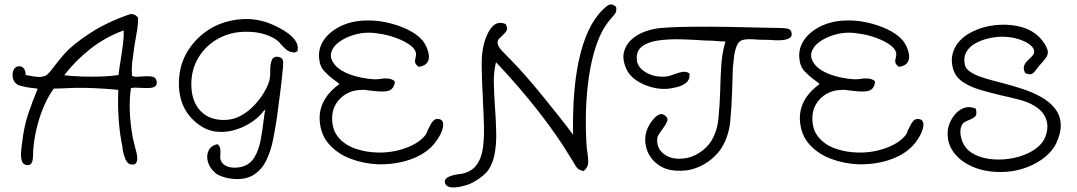

<svg xmlns="http://www.w3.org/2000/svg" viewBox="-20 -708 4781 852"><path d="M95 24Q80 20 76 3Q72 -14 73.5 -34.5Q75 -55 77 -68Q78 -72 78 -73Q86 -146 105.5 -203.5Q125 -261 147 -314Q140 -316 133 -316.5Q126 -317 118 -318Q93 -321 68.5 -328Q44 -335 37 -362Q33 -384 41 -399Q49 -414 65 -414Q79 -414 86.5 -403Q94 -392 94 -375Q98 -374 106 -373Q125 -369 145 -367Q165 -365 182 -372Q193 -377 215 -406.5Q237 -436 265 -468Q303 -511 379 -560.5Q455 -610 554 -644Q562 -647 573 -644Q584 -641 593 -629Q593 -604 589 -577.5Q585 -551 580 -525Q579 -521 578.5 -516Q578 -511 577 -507Q572 -475 567.5 -438Q563 -401 566 -372Q571 -368 581.5 -367.5Q592 -367 614 -369Q646 -371 659 -367Q672 -363 675 -348Q678 -331 668 -324.5Q658 -318 641.5 -317.5Q625 -317 609 -318H608H606Q593 -319 581 -319Q569 -319 561 -317Q554 -271 556 -215.5Q558 -160 569 -98Q571 -90 573 -81Q575 -72 577 -64Q588 -27 589 -8.5Q590 10 581 19L580 20Q560 26 549.5 16.5Q539 7 533.5 -9.5Q528 -26 525 -41Q525 -42 525 -43Q524 -47 523.5 -51Q523 -55 523 -59Q512 -108 507 -174Q502 -240 505 -309Q479 -312 441 -314.5Q403 -317 361.5 -318Q320 -319 281 -317Q265 -316 249 -315.5Q233 -315 219 -315Q197 -286 177.5 -242.5Q158 -199 145 -148.5Q132 -98 128 -49Q127 -43 127 -29Q127 -17 125.5 -3Q124 11 117.5 19Q111 27 95 24ZM265 -374Q300 -370 343 -368.5Q386 -367 429 -368.5Q472 -370 506 -375Q508 -392 510.5 -410.5Q513 -429 517 -451Q522 -483 526 -514Q530 -545 529 -573Q446 -543 379 -489.5Q312 -436 265 -374Z M1006 85Q987 83 966 75.5Q945 68 935 59Q910 37 902.5 10Q895 -17 905.5 -39.5Q916 -62 944 -68L947 -67Q956 -58 957.5 -46.5Q959 -35 958 -24Q958 -23 958 -22Q957 -15 957 -10Q957 -5 959 1Q966 23 991 31.5Q1016 40 1050 33Q1089 23 1108.5 -9Q1128 -41 1136.5 -85.5Q1145 -130 1150 -175Q1151 -181 1151.5 -186.5Q1152 -192 1153 -198Q1154 -204 1155 -210Q1156 -216 1157 -221Q1153 -219 1149 -214.5Q1145 -210 1142 -206Q1140 -203 1137.5 -200.5Q1135 -198 1134 -197Q1113 -175 1081 -156.5Q1049 -138 1011 -128.5Q973 -119 934.5 -124.5Q896 -130 862 -155Q764 -227 775 -364Q781 -437 822.5 -496Q864 -555 928 -589Q990 -621 1065.5 -623.5Q1141 -626 1216 -586Q1313 -536 1300 -481L1288 -475Q1264 -476 1251 -487.5Q1238 -499 1227 -511Q1221 -519 1215.5 -524Q1210 -529 1204 -533Q1151 -567 1076 -567Q1006 -568 950 -537.5Q894 -507 861.5 -454Q829 -401 829 -334Q829 -258 870.5 -215Q912 -172 984 -176Q1019 -178 1050.5 -195.5Q1082 -213 1107.5 -240Q1133 -267 1150.5 -296Q1168 -325 1175 -349Q1179 -365 1179 -380V-391Q1179 -430 1188 -445Q1197 -460 1219 -455Q1236 -450 1236.5 -433Q1237 -416 1235 -401Q1234 -396 1234 -394Q1232 -368 1228.5 -338.5Q1225 -309 1221 -279Q1219 -264 1217 -249Q1215 -234 1213 -219Q1212 -211 1211 -203.5Q1210 -196 1209 -187Q1202 -140 1192 -89.5Q1182 -39 1162 3Q1142 45 1104.5 68.5Q1067 92 1006 85Z M1655 21Q1593 18 1536 -3.5Q1479 -25 1441.5 -66.5Q1404 -108 1399 -169Q1391 -266 1486 -335Q1485 -336 1484 -337Q1483 -338 1482 -339Q1478 -342 1474 -345.5Q1470 -349 1463 -353Q1440 -370 1419.5 -391.5Q1399 -413 1396 -450Q1392 -494 1417.5 -531Q1443 -568 1491 -591.5Q1539 -615 1600 -617Q1647 -619 1695.5 -608.5Q1744 -598 1785.5 -578.5Q1827 -559 1851 -533Q1861 -523 1870 -505Q1879 -487 1882.5 -467Q1886 -447 1877 -432Q1868 -417 1842 -412H1837Q1825 -421 1822.5 -429.5Q1820 -438 1824 -451Q1827 -466 1826 -472Q1822 -492 1799 -508.5Q1776 -525 1743.5 -537.5Q1711 -550 1676.5 -556.5Q1642 -563 1615 -563Q1581 -563 1545 -551.5Q1509 -540 1482.5 -520Q1456 -500 1449.5 -473.5Q1443 -447 1468 -418Q1490 -393 1536 -376.5Q1582 -360 1641 -356Q1648 -356 1655 -356.5Q1662 -357 1669 -358Q1711 -365 1731 -348L1732 -344Q1728 -313 1705 -305.5Q1682 -298 1624 -306Q1623 -306 1622 -306Q1611 -308 1601.5 -309Q1592 -310 1584 -309Q1529 -308 1492.5 -273.5Q1456 -239 1454 -189Q1452 -135 1480.5 -100Q1509 -65 1556.5 -48.5Q1604 -32 1658 -31Q1723 -30 1781.5 -51.5Q1840 -73 1869 -110Q1870 -111 1872 -115Q1874 -119 1878 -130Q1891 -158 1900 -169Q1909 -180 1919 -180Q1942 -181 1946 -162.5Q1950 -144 1934 -111Q1917 -79 1895 -57Q1856 -18 1792.5 2.5Q1729 23 1655 21Z M2060 110Q2014 126 1985 123.5Q1956 121 1954 99Q1951 72 2029 63Q2052 59 2071 46.5Q2090 34 2100 16Q2118 -12 2123.5 -55.5Q2129 -99 2127.5 -151Q2126 -203 2123 -258Q2123 -264 2123 -267Q2118 -346 2117.5 -420.5Q2117 -495 2138 -545Q2170 -625 2224 -601Q2232 -585 2230 -576.5Q2228 -568 2208 -549Q2200 -542 2194 -535.5Q2188 -529 2188 -518Q2189 -502 2208 -482Q2227 -462 2247 -442Q2274 -415 2311 -373Q2348 -331 2387.5 -282.5Q2427 -234 2463 -188.5Q2499 -143 2523 -110Q2519 -331 2557 -475Q2595 -619 2672 -680Q2693 -698 2714 -677Q2715 -670 2715 -665.5Q2715 -661 2714 -658Q2713 -651 2706.5 -643.5Q2700 -636 2685 -618Q2650 -576 2627.5 -511.5Q2605 -447 2593.5 -369Q2582 -291 2580 -208.5Q2578 -126 2584 -48Q2585 -44 2585.5 -39Q2586 -34 2587 -29Q2592 7 2589 22Q2586 37 2570 51Q2553 48 2544 40Q2535 32 2520 4Q2517 -1 2514.5 -4.5Q2512 -8 2510 -12Q2452 -108 2368.5 -215Q2285 -322 2181 -432Q2170 -389 2171.5 -335Q2173 -281 2177 -224Q2181 -170 2182 -117.5Q2183 -65 2174 -20Q2165 25 2139 57Q2136 60 2124 70.5Q2112 81 2095 92Q2078 103 2060 110Z M2975 49Q2935 46 2905 26Q2875 6 2859 -24Q2843 -54 2843 -89Q2843 -124 2863 -157Q2864 -158 2865 -160Q2870 -168 2881 -181Q2892 -194 2906 -200Q2920 -206 2935 -192Q2945 -183 2940.5 -170Q2936 -157 2917 -131Q2898 -106 2897 -97Q2891 -52 2925.5 -25Q2960 2 3016 -5Q3050 -9 3082.5 -29.5Q3115 -50 3134 -79Q3162 -122 3168 -181.5Q3174 -241 3176 -308Q3177 -361 3180.5 -416.5Q3184 -472 3199 -524Q3189 -524 3179.5 -524.5Q3170 -525 3159 -526Q3149 -527 3139 -527.5Q3129 -528 3118 -528Q3116 -528 3112 -528Q3059 -532 3003.5 -533.5Q2948 -535 2901.5 -528.5Q2855 -522 2828.5 -501.5Q2802 -481 2806 -441Q2810 -408 2846.5 -386.5Q2883 -365 2932 -368Q2944 -369 2955 -372.5Q2966 -376 2976 -380Q3001 -389 3015 -389.5Q3029 -390 3039 -382L3040 -379Q3041 -353 3023 -339.5Q3005 -326 2982 -321Q2959 -316 2944 -314Q2907 -311 2869.5 -321.5Q2832 -332 2803 -352Q2774 -372 2762 -397Q2741 -440 2748 -473.5Q2755 -507 2780.5 -531Q2806 -555 2842 -568Q2878 -581 2915 -584Q2979 -589 3057.5 -589.5Q3136 -590 3218.5 -588.5Q3301 -587 3378 -585Q3391 -585 3404 -584.5Q3417 -584 3430 -584Q3432 -584 3437 -584Q3455 -584 3473.5 -581Q3492 -578 3493 -559Q3497 -524 3407 -530Q3404 -531 3392 -531Q3380 -531 3366.5 -531.5Q3353 -532 3345 -532Q3324 -534 3306 -534Q3288 -534 3277 -531Q3259 -527 3250 -506Q3241 -485 3237.5 -458Q3234 -431 3232 -407Q3231 -391 3231 -375Q3231 -359 3230 -343Q3230 -335 3229.5 -327Q3229 -319 3229 -311Q3227 -237 3220.5 -170Q3214 -103 3181 -50Q3165 -25 3135.5 -0.5Q3106 24 3066 38.5Q3026 53 2975 49Z M3786 21Q3724 18 3667 -3.5Q3610 -25 3572.5 -66.5Q3535 -108 3530 -169Q3522 -266 3617 -335Q3616 -336 3615 -337Q3614 -338 3613 -339Q3609 -342 3605 -345.5Q3601 -349 3594 -353Q3571 -370 3550.5 -391.5Q3530 -413 3527 -450Q3523 -494 3548.5 -531Q3574 -568 3622 -591.5Q3670 -615 3731 -617Q3778 -619 3826.5 -608.5Q3875 -598 3916.5 -578.5Q3958 -559 3982 -533Q3992 -523 4001 -505Q4010 -487 4013.5 -467Q4017 -447 4008 -432Q3999 -417 3973 -412H3968Q3956 -421 3953.5 -429.5Q3951 -438 3955 -451Q3958 -466 3957 -472Q3953 -492 3930 -508.5Q3907 -525 3874.5 -537.5Q3842 -550 3807.5 -556.5Q3773 -563 3746 -563Q3712 -563 3676 -551.5Q3640 -540 3613.5 -520Q3587 -500 3580.5 -473.5Q3574 -447 3599 -418Q3621 -393 3667 -376.5Q3713 -360 3772 -356Q3779 -356 3786 -356.5Q3793 -357 3800 -358Q3842 -365 3862 -348L3863 -344Q3859 -313 3836 -305.5Q3813 -298 3755 -306Q3754 -306 3753 -306Q3742 -308 3732.5 -309Q3723 -310 3715 -309Q3660 -308 3623.5 -273.5Q3587 -239 3585 -189Q3583 -135 3611.5 -100Q3640 -65 3687.5 -48.5Q3735 -32 3789 -31Q3854 -30 3912.5 -51.5Q3971 -73 4000 -110Q4001 -111 4003 -115Q4005 -119 4009 -130Q4022 -158 4031 -169Q4040 -180 4050 -180Q4073 -181 4077 -162.5Q4081 -144 4065 -111Q4048 -79 4026 -57Q3987 -18 3923.5 2.5Q3860 23 3786 21Z M4450 54Q4371 60 4309 37Q4247 14 4213.5 -30Q4180 -74 4186 -131Q4188 -148 4197.5 -168.5Q4207 -189 4223 -206Q4239 -223 4261 -230Q4283 -237 4310 -226Q4316 -204 4309.5 -194Q4303 -184 4272 -172Q4255 -165 4250 -156Q4238 -137 4243 -107Q4248 -77 4265 -54Q4288 -26 4327 -13Q4366 0 4411 0Q4456 0 4499 -12Q4542 -24 4574.5 -47Q4607 -70 4619 -102Q4635 -143 4622 -179.5Q4609 -216 4569 -239Q4541 -256 4502 -266Q4463 -276 4422 -285Q4376 -296 4331 -309Q4286 -322 4253 -344Q4220 -366 4209 -403Q4195 -454 4218 -497.5Q4241 -541 4296 -568Q4341 -590 4392.5 -596Q4444 -602 4492 -593Q4540 -584 4572 -560Q4595 -544 4612.5 -518Q4630 -492 4630 -475Q4629 -462 4620.5 -450.5Q4612 -439 4603 -429Q4591 -417 4582 -404Q4565 -380 4555 -378.5Q4545 -377 4529 -384Q4520 -402 4524.5 -416Q4529 -430 4549 -448Q4558 -456 4563.5 -463Q4569 -470 4569 -479Q4569 -496 4548.5 -511Q4528 -526 4496 -535.5Q4464 -545 4428 -545Q4398 -545 4366 -537.5Q4334 -530 4308 -515.5Q4282 -501 4268.5 -478Q4255 -455 4261 -423Q4264 -405 4282.5 -391.5Q4301 -378 4327.5 -368.5Q4354 -359 4382.5 -351.5Q4411 -344 4434 -338Q4472 -328 4515.5 -314Q4559 -300 4597.5 -279Q4636 -258 4661 -227Q4710 -164 4667 -72Q4651 -39 4617.5 -11.5Q4584 16 4540.5 33Q4497 50 4450 54Z"/></svg>

Font: Yuji Hentaigana Akebono
Style: Regular
Weight: 400
Designer: Kataoka Yuji
Foundry: Kinuta Font Factory
Version: Version 3.002